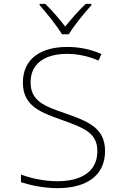

<svg xmlns="http://www.w3.org/2000/svg" viewBox="-20 -968 640 998"><path d="M302 -790H338C362 -832 418 -900 455 -941V-948H426C389 -914 349 -867 319 -830C290 -867 251 -914 215 -948H186V-941C223 -900 277 -832 302 -790ZM279 10C428 10 526 -54 526 -183C526 -304 438 -337 316 -380C211 -416 139 -443 139 -540C139 -648 228 -688 328 -688C375 -688 434 -679 492 -653L507 -687C450 -713 389 -724 329 -724C197 -724 99 -666 99 -539C99 -423 181 -387 292 -348C418 -303 486 -278 486 -182C486 -74 399 -26 279 -26C214 -26 142 -40 89 -61V-21C132 -7 203 10 279 10Z"/></svg>

Font: Noto Sans Mono ExtraLight
Style: Regular
Weight: 200
Designer: Monotype Design Team
Foundry: Monotype Imaging Inc.
Version: Version 2.014